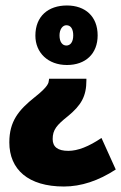

<svg xmlns="http://www.w3.org/2000/svg" viewBox="-20 -430 442 700"><path d="M224 -410C156 -410 109 -371 109 -300C109 -238 155 -193 224 -193C292 -193 336 -234 336 -301C336 -370 291 -410 224 -410ZM222 -338C239 -338 247 -323 247 -301C247 -276 236 -264 222 -264C208 -264 197 -276 197 -301C197 -323 208 -338 222 -338ZM295 -143H159L158 -136C157 -129 158 -116 107 -76C48 -29 14 12 14 89C14 188 83 250 213 250C276 250 339 229 402 188L350 73C304 104 264 120 229 120C190 120 172 105 172 77C172 43 187 26 227 -6C276 -46 295 -79 295 -137Z"/></svg>

Font: Noto Sans Myanmar UI ExtraCondensed Black
Style: Regular
Weight: 900
Width: 2
Designer: Monotype Design Team
Foundry: Monotype Imaging Inc.
Version: Version 2.103